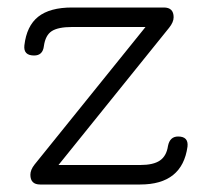

<svg xmlns="http://www.w3.org/2000/svg" viewBox="-20 -492 555 512"><path d="M87 0Q61 0 61 -26Q61 -39 72 -53L368 -420H172Q135 -420 118 -409Q101 -398 97 -369Q94 -344 71 -344Q42 -344 45 -371Q51 -423 82 -447.5Q113 -472 172 -472H417Q443 -472 443 -446Q443 -433 431 -418L136 -52H354Q389 -52 406.5 -64Q424 -76 428 -103Q433 -128 455 -128Q483 -128 480 -101Q466 0 354 0Z"/></svg>

Font: Jura
Style: Regular
Weight: 400
Designer: Daniel Johnson, Alexei Vanyashin
Foundry: Daniel Johnson
Version: Version 5.103